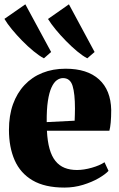

<svg xmlns="http://www.w3.org/2000/svg" viewBox="-24 -858 553 890"><path d="M274.5 11.5Q184 11.5 127.2 -21.8Q70.5 -55 44 -115.2Q17.5 -175.5 17.5 -256Q17.5 -322.5 36.2 -374.8Q55 -427 89.8 -464Q124.5 -501 172.8 -520.2Q221 -539.5 280 -539.5Q380.5 -539.5 435 -490Q489.5 -440.5 491.5 -348.5Q491.5 -314.5 489.2 -290.2Q487 -266 483 -252H193.5Q196 -202.5 205.8 -168Q215.5 -133.5 233 -111.8Q250.5 -90 275.5 -80Q300.5 -70 333 -70Q364.5 -70 401.5 -80.5Q438.5 -91 460.5 -106L479 -66Q465 -50.5 433.8 -32.2Q402.5 -14 361 -1.2Q319.5 11.5 274.5 11.5ZM192.5 -292 322 -298.5Q322.5 -313.5 323 -326.8Q323.5 -340 323.5 -355Q323.5 -423.5 312.5 -459.8Q301.5 -496 268 -496Q253 -496 239.2 -486Q225.5 -476 214.8 -452.8Q204 -429.5 198 -390.2Q192 -351 192.5 -292ZM179 -588Q158 -599 131.8 -620.5Q105.5 -642 79.2 -668.8Q53 -695.5 31 -722.2Q9 -749 -3.5 -770.5L93.5 -838L213 -617L180 -588ZM380 -588Q359 -599 333.5 -620.2Q308 -641.5 282 -668Q256 -694.5 234.2 -721Q212.5 -747.5 198.5 -770L295.5 -838L414.5 -617L381 -588Z"/></svg>

Font: Merriweather 96pt Black
Style: Regular
Weight: 900
Version: Version 2.100